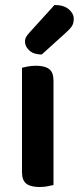

<svg xmlns="http://www.w3.org/2000/svg" viewBox="-20 -740 315 768"><path d="M138 8Q102 8 85 -5.5Q68 -19 68 -51V-469Q76 -471 91 -474Q106 -477 124 -477Q160 -477 177 -463.5Q194 -450 194 -418V0Q186 2 171 5Q156 8 138 8ZM198 -720Q235 -720 255 -703Q275 -686 275 -665Q275 -646 267 -634.5Q259 -623 240 -606L147 -522Q115 -522 97.5 -538Q80 -554 80 -573Q80 -584 84.5 -592Q89 -600 99 -611Z"/></svg>

Font: Baloo Thambi 2 SemiBold
Style: Regular
Weight: 600
Designer: Aadarsh Rajan and Ek Type
Foundry: Ek Type
Version: Version 1.640;hotconv 1.0.111;makeotfexe 2.5.65597; ttfautoh